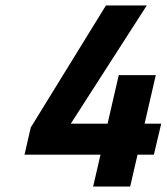

<svg xmlns="http://www.w3.org/2000/svg" viewBox="-20 -680 612 705"><path d="M458 5C458 5 485 -112 485 -112C485 -112 545 -112 545 -112C545 -112 572 -226 572 -226C572 -226 511 -226 511 -226C511 -226 552 -404 552 -404C552 -404 416 -404 416 -404C416 -404 375 -226 375 -226C375 -226 240 -226 240 -226C240 -226 519 -660 519 -660C519 -660 369 -660 369 -660C369 -660 93 -212 93 -212C93 -212 70 -112 70 -112C70 -112 349 -112 349 -112C349 -112 322 5 322 5C322 5 458 5 458 5Z"/></svg>

Font: My Font
Style: Bold Italic
Weight: 500
Version: Version 0.001